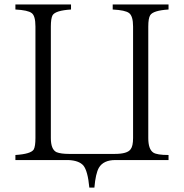

<svg xmlns="http://www.w3.org/2000/svg" viewBox="-20 -735 833 870"><path d="M384.8 115.2Q377.9 40 357.9 15.1Q337.9 -7.8 289.6 -9.8H49.8V-32.7Q119.6 -37.1 132.8 -57.6Q140.6 -71.8 140.6 -109.4V-614.7Q140.6 -663.6 123.5 -675.8Q106.4 -689 49.8 -691.9V-714.8H301.8V-691.9Q231.4 -687.5 218.3 -666Q210.4 -651.4 210.4 -614.7V-109.4Q210.4 -57.6 236.3 -45.4Q255.9 -37.6 292.5 -37.6H500Q557.1 -37.6 571.8 -58.6Q583 -72.8 583 -109.4V-614.7Q583 -662.1 564.9 -675.8Q547.9 -689 490.7 -691.9V-714.8H743.7V-691.9Q673.8 -687.5 660.6 -666Q651.9 -652.3 651.9 -614.7V-109.4Q651.9 -58.6 674.8 -43.5Q691.4 -32.7 743.7 -32.7V-9.8H502.9Q448.7 -9.8 428.2 24.9Q413.1 51.3 407.7 115.2Z"/></svg>

Font: I.MingCP
Style: Regular
Weight: 400
Designer: I.Font Project
Version: Version 8.000; Sep 06, 2022